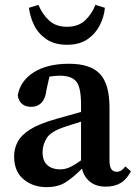

<svg xmlns="http://www.w3.org/2000/svg" viewBox="-20 -755 559 789"><path d="M415 12Q375 12 350 -8Q325 -28 317 -62Q280 -25 249 -5.5Q218 14 171 14Q115 14 76.5 -18.5Q38 -51 38 -112Q38 -144 52.5 -172Q67 -200 105.5 -224Q144 -248 217 -268Q241 -275 265 -281.5Q289 -288 313 -295V-326Q313 -396 293.5 -420Q274 -444 225 -444Q215 -444 205 -443Q195 -442 183 -440L171 -386Q167 -350 150.5 -333Q134 -316 109 -316Q61 -316 53 -362Q62 -421 117.5 -457Q173 -493 264 -493Q351 -493 390.5 -451.5Q430 -410 430 -312V-94Q430 -49 460 -49Q479 -49 495 -71L518 -51Q500 -17 475 -2.5Q450 12 415 12ZM155 -130Q155 -93 175 -76Q195 -59 226 -59Q246 -59 264 -66.5Q282 -74 313 -96V-255Q296 -250 279.5 -244.5Q263 -239 247 -234Q189 -215 172 -187.5Q155 -160 155 -130ZM99 -723 138 -735Q153 -698 181 -671.5Q209 -645 255 -645Q302 -645 330 -671.5Q358 -698 372 -735L411 -723Q408 -687 390.5 -652Q373 -617 340 -594Q307 -571 255 -571Q204 -571 170.5 -594Q137 -617 120 -652Q103 -687 99 -723Z"/></svg>

Font: Source Serif 4 Semibold
Style: Regular
Weight: 600
Designer: Frank Grießhammer
Foundry: Adobe
Version: Version 4.005;hotconv 1.1.0;makeotfexe 2.6.0